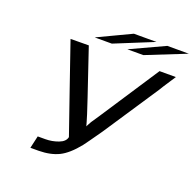

<svg xmlns="http://www.w3.org/2000/svg" viewBox="-146 -1002 1156 1150"><g transform="rotate(20 432.5 -427.0)"><path d="M302 -753 515 -854H545H659L411 -753H387ZM510 -753 728 -854H865L612 -753ZM169 -695Q188 -695 227 -695.5Q266 -696 285 -696L385 -400L416 -306Q423 -285 429.5 -261.5Q436 -238 437 -235Q438 -239 455 -269Q471 -292 490 -321L736 -696H840L789 -618Q777 -600 773 -592L539 -239Q537 -237 514 -203.5Q491 -170 484 -161L457 -124Q400 -53 347.5 -27Q295 -1 219 0H166L184 -79H232Q275 -79 315 -94Q355 -109 361 -139Q334 -216 268.5 -406Q203 -596 169 -695Z"/></g></svg>

Font: Coval
Style: Italic
Weight: 400
Foundry: Context Ltd
Version: Version 001.000